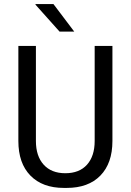

<svg xmlns="http://www.w3.org/2000/svg" viewBox="-20 -911 640 941"><path d="M293 10Q188 10 129 -50.5Q70 -111 70 -220V-686H156V-220Q156 -146 194 -104Q232 -62 300 -62Q369 -62 406.5 -104Q444 -146 444 -220V-686H531V-220Q531 -111 472 -50.5Q413 10 307 10ZM272 -756 154 -888V-891H242L344 -756Z"/></svg>

Font: Chivo Mono Light
Style: Regular
Weight: 300
Monospace: yes
Designer: Hector Gatti
Foundry: Omnibus-Type
Version: Version 1.008